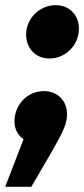

<svg xmlns="http://www.w3.org/2000/svg" viewBox="-61 -538 325 742"><path d="M130 -312C194 -312 244 -365 244 -427C244 -481 206 -518 155 -518C90 -518 40 -465 40 -405C40 -350 77 -312 130 -312ZM109 -186C45 -186 -5 -134 -5 -69C-5 -40 7 -16 30 0L-41 184H60L141 45C181 -27 198 -57 198 -97C198 -149 161 -186 109 -186Z"/></svg>

Font: Fira Sans Heavy
Style: Italic
Weight: 900
Italic angle: -8°
Designer: bBox Type GmbH & Carrois Corporate GbR & Edenspiekermann AG
Foundry: bBox Type GmbH & Carrois Corporate GbR & Edenspiekermann AG
Version: Version 4.301;PS 004.301;hotconv 1.0.88;makeotf.lib2.5.64775